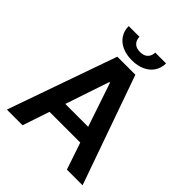

<svg xmlns="http://www.w3.org/2000/svg" viewBox="-241 -1032 1175 1175"><g transform="rotate(45 346.5 -444.5)"><path d="M19.5 0 268.6 -707H424.8L674.8 0H539.1L480 -174.8H213.9L155.3 0ZM445.8 -277.3 349.6 -562.5H343.8L248 -277.3ZM346.7 -753.9Q297.9 -753.9 261.5 -770.8Q225.1 -787.6 205.3 -818.1Q185.5 -848.6 185.5 -888.7H278.3Q278.3 -861.8 295.2 -843.5Q312 -825.2 346.7 -825.2Q380.9 -825.2 397.9 -843.3Q415 -861.3 415 -888.7H508.8Q508.3 -848.6 488.3 -818.1Q468.3 -787.6 431.9 -770.8Q395.5 -753.9 346.7 -753.9Z"/></g></svg>

Font: Pretendard JP SemiBold
Style: Regular
Weight: 600
Designer: Base glyphs from Inter by Rasmus Andersson; Hangeul glyphs from Noto Sans CJK(Source Han Sans) by Jang Soo-young and Kan
Foundry: Kil Hyung-jin
Version: Version 1.309